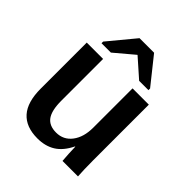

<svg xmlns="http://www.w3.org/2000/svg" viewBox="-207 -868 1006 1006"><g transform="rotate(45 296.5 -365.0)"><path d="M405.3 -100.1Q377 -42 335.4 -16.1Q293.9 9.8 235.8 9.8Q150.9 9.8 107.4 -39.1Q64 -87.9 64 -187.5V-528.3H185.1V-219.2Q185.1 -146.5 208.7 -113.8Q232.4 -81.1 283.7 -81.1Q337.9 -81.1 370.6 -124Q403.3 -167 403.3 -237.3V-528.3H523.9V-116.2Q523.9 -78.6 524.9 -49.6Q525.9 -20.5 527.3 0H412.6Q410.6 -24.4 409.2 -48.8Q407.7 -73.2 407.2 -100.1ZM121.1 -580.6V-592.8L243.2 -740.2H351.1L468.8 -592.8V-580.6H399.9L298.3 -670.4H296.9L190.4 -580.6Z"/></g></svg>

Font: Arimo SemiBold
Style: Regular
Weight: 600
Designer: Steve Matteson
Foundry: Monotype Imaging Inc.
Version: Version 1.33